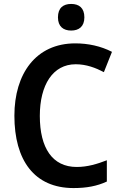

<svg xmlns="http://www.w3.org/2000/svg" viewBox="-20 -944 616 974"><path d="M341 -924C301 -924 274 -904 274 -856C274 -809 302 -789 341 -789C380 -789 408 -809 408 -856C408 -904 381 -924 341 -924ZM364 -618C418 -618 465 -600 507 -578L548 -681C492 -710 427 -724 362 -724C162 -724 53 -570 53 -357C53 -131 154 10 353 10C420 10 472 0 522 -23V-131C473 -112 424 -97 369 -97C246 -97 182 -193 182 -356C182 -513 248 -618 364 -618Z"/></svg>

Font: Noto Sans Lao Looped SemiCondensed SemiBold
Style: Regular
Weight: 600
Width: 4
Designer: Mark Frömberg, Ben Mitchell
Foundry: The Fontpad Ltd
Version: Version 1.002